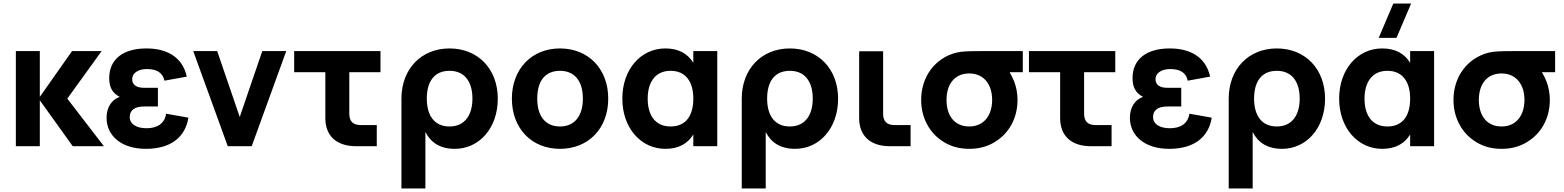

<svg xmlns="http://www.w3.org/2000/svg" viewBox="-20 -830 8878 1090"><path d="M70 0H206V-260.5L393 0H570L362 -270L557 -540H389L206 -280V-540H70Z M808.5 15C947 15 1032 -49.5 1049.5 -162L923 -184.5C914 -124.5 867.5 -102 812 -102C753 -102 716.5 -126.5 716.5 -166C716.5 -207 748.5 -225.5 798.5 -225.5H876.5V-331.5H798.5C751 -331.5 730.5 -351 730.5 -380C730.5 -419.5 770.5 -438 813.5 -438C866.5 -438 903.5 -420 913.5 -372L1040.5 -395C1014.5 -512.5 919.5 -555 811.5 -555C678.5 -555 600 -493.5 600 -386.5C600 -337.5 615.5 -303 659.5 -280C612.5 -263.5 585 -219 585 -162C585 -59.5 668.5 15 808.5 15Z M1409 0 1605 -540H1469L1341 -166L1213 -540H1077L1273 0Z M1650 -420H1827V-159C1827 -58.5 1891 0 2001 0H2119V-120H2028C1984 -120 1963 -141 1963 -185V-420H2140V-540H1650Z M2395 240V-80.5C2425.5 -21 2478 15 2562 15C2700 15 2806 -102 2806 -270C2806 -437 2695 -555 2532 -555C2372 -555 2259 -439 2259 -270V240ZM2532 -112C2447 -112 2403 -173 2403 -270C2403 -364 2443 -428 2532 -428C2618 -428 2662 -366 2662 -270C2662 -177 2619 -112 2532 -112Z M3159 15C3321 15 3433 -101.5 3433 -270C3433 -438.5 3321 -555 3159 -555C2998 -555 2886 -438 2886 -270C2886 -101.5 2997.5 15 3159 15ZM3159 -112C3077 -112 3030 -169.5 3030 -270C3030 -371.5 3076 -428 3159 -428C3241.5 -428 3289 -370.5 3289 -270C3289 -170.5 3241 -112 3159 -112Z M3916 -540V-473.5C3884.5 -524.5 3834 -555 3757 -555C3619 -555 3513 -438 3513 -270C3513 -103 3619 15 3757 15C3834 15 3884.5 -15.5 3916 -66.5V0H4052V-540ZM3787 -428C3872 -428 3916 -367 3916 -270C3916 -176 3876 -112 3787 -112C3701 -112 3657 -174 3657 -270C3657 -363 3700 -428 3787 -428Z M4327 240V-80.5C4357.5 -21 4410 15 4494 15C4632 15 4738 -102 4738 -270C4738 -437 4627 -555 4464 -555C4304 -555 4191 -439 4191 -270V240ZM4464 -112C4379 -112 4335 -173 4335 -270C4335 -364 4375 -428 4464 -428C4550 -428 4594 -366 4594 -270C4594 -177 4551 -112 4464 -112Z M5149.5 -120H5058.5C5014.5 -120 4993.5 -141 4993.5 -185V-539H4857.5V-159C4857.5 -58.5 4921.5 0 5031.5 0H5149.5Z M5482.5 15C5535.5 15 5583 3 5624.5 -22C5666 -46.5 5698.5 -79.5 5722 -122C5745 -164.5 5756.5 -211.5 5756.5 -263C5756.5 -300 5750 -335.5 5737 -369C5729.5 -387.5 5721 -404.5 5711.5 -420H5786.5V-540H5562.5C5520 -540 5488 -539.5 5466.5 -538.5C5444.5 -537.5 5425 -535 5408.5 -531C5288 -500 5209.5 -394.5 5209.5 -263C5209.5 -211.5 5221 -165 5244 -122.5C5267 -80 5299.5 -46.5 5341 -22C5382.5 3 5429.5 15 5482.5 15ZM5482.5 -112C5399 -112 5353.5 -173 5353.5 -263C5353.5 -347 5395.5 -413 5482.5 -413C5566.5 -413 5612.5 -349 5612.5 -263C5612.5 -176.5 5567 -112 5482.5 -112Z M5821.5 -420H5998.5V-159C5998.5 -58.5 6062.5 0 6172.5 0H6290.5V-120H6199.5C6155.5 -120 6134.5 -141 6134.5 -185V-420H6311.5V-540H5821.5Z M6618 15C6756.5 15 6841.5 -49.5 6859 -162L6732.5 -184.5C6723.5 -124.5 6677 -102 6621.5 -102C6562.5 -102 6526 -126.5 6526 -166C6526 -207 6558 -225.5 6608 -225.5H6686V-331.5H6608C6560.5 -331.5 6540 -351 6540 -380C6540 -419.5 6580 -438 6623 -438C6676 -438 6713 -420 6723 -372L6850 -395C6824 -512.5 6729 -555 6621 -555C6488 -555 6409.5 -493.5 6409.5 -386.5C6409.5 -337.5 6425 -303 6469 -280C6422 -263.5 6394.5 -219 6394.5 -162C6394.5 -59.5 6478 15 6618 15Z M7091.5 240V-80.5C7122 -21 7174.5 15 7258.5 15C7396.5 15 7502.5 -102 7502.5 -270C7502.5 -437 7391.5 -555 7228.5 -555C7068.5 -555 6955.5 -439 6955.5 -270V240ZM7228.5 -112C7143.5 -112 7099.5 -173 7099.5 -270C7099.5 -364 7139.5 -428 7228.5 -428C7314.5 -428 7358.5 -366 7358.5 -270C7358.5 -177 7315.5 -112 7228.5 -112Z M7991 -810H7890L7807 -615H7908ZM7985.5 -540V-473.5C7954 -524.5 7903.5 -555 7826.5 -555C7688.5 -555 7582.5 -438 7582.5 -270C7582.5 -103 7688.5 15 7826.5 15C7903.5 15 7954 -15.5 7985.5 -66.5V0H8121.5V-540ZM7856.5 -428C7941.5 -428 7985.5 -367 7985.5 -270C7985.5 -176 7945.5 -112 7856.5 -112C7770.5 -112 7726.5 -174 7726.5 -270C7726.5 -363 7769.5 -428 7856.5 -428Z M8504.5 15C8557.5 15 8605 3 8646.5 -22C8688 -46.5 8720.5 -79.5 8744 -122C8767 -164.5 8778.5 -211.5 8778.5 -263C8778.5 -300 8772 -335.5 8759 -369C8751.5 -387.5 8743 -404.5 8733.5 -420H8808.5V-540H8584.5C8542 -540 8510 -539.5 8488.5 -538.5C8466.5 -537.5 8447 -535 8430.5 -531C8310 -500 8231.5 -394.5 8231.5 -263C8231.5 -211.5 8243 -165 8266 -122.5C8289 -80 8321.5 -46.5 8363 -22C8404.5 3 8451.5 15 8504.5 15ZM8504.5 -112C8421 -112 8375.5 -173 8375.5 -263C8375.5 -347 8417.5 -413 8504.5 -413C8588.5 -413 8634.5 -349 8634.5 -263C8634.5 -176.5 8589 -112 8504.5 -112Z"/></svg>

Font: Vela Sans ExtBd
Style: Regular
Weight: 800
Designer: Principal design: Mikhail Sharanda - project Manrope.
Design modification: Ravid Balaliev
Foundry: Mikhail Sharanda
Version: Version 1.001